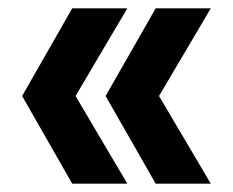

<svg xmlns="http://www.w3.org/2000/svg" viewBox="-20 -490 558 460"><path d="M153 -470H285L161 -260L285 -50H153L33 -260ZM353 -470H485L361 -260L485 -50H353L233 -260Z"/></svg>

Font: CyStack Display
Style: Bold
Weight: 700
Designer: Weizhong Zhang
Foundry: 本地遙控
Version: Version 1.000;Glyphs 3.1.2 (3151)